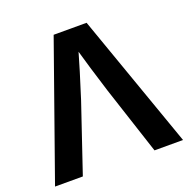

<svg xmlns="http://www.w3.org/2000/svg" viewBox="-129 -852 961 976"><g transform="rotate(-20 351.5 -364.0)"><path d="M5.4 0 262.7 -727.5H440.9L697.8 0H543.5L422.9 -368.2Q402.3 -433.6 380.9 -504.6Q359.4 -575.7 333 -668.9H371.6Q344.7 -575.7 323 -504.6Q301.3 -433.6 280.3 -368.2L155.8 0Z"/></g></svg>

Font: Inter Cardless Display
Style: Bold
Weight: 700
Designer: Rasmus Andersson
Foundry: rsms
Version: Version 4.001;git-9221beed3